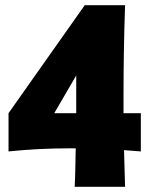

<svg xmlns="http://www.w3.org/2000/svg" viewBox="-20 -723 586 743"><path d="M464 -703Q458 -529 458 -354V-285H525V-137L460 -142L464 0H269Q271 -38 271.5 -74.5Q272 -111 273 -149H247Q130 -149 13 -137V-285L308 -703ZM275 -431 190 -285H275Z"/></svg>

Font: CAT Rhythmus
Style: Regular
Weight: 400
Designer: Peter Wiegel nach alter Vorlage
Foundry: Peter Wiegel
Version: 1.000